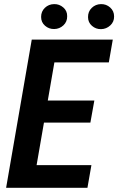

<svg xmlns="http://www.w3.org/2000/svg" viewBox="-20 -901 567 921"><path d="M418.5 -108.9 399.4 0H99.6L118.2 -108.9ZM259.8 -710.9 136.7 0H9.3L132.3 -710.9ZM432.6 -418.9 413.6 -313H153.8L172.4 -418.9ZM521 -710.9 502 -601.6H203.6L222.7 -710.9ZM177.2 -819.8Q177.2 -846.2 195.3 -863.5Q213.4 -880.9 239.7 -881.3Q264.6 -881.8 283.7 -865.2Q302.7 -848.6 302.2 -823.2Q302.7 -796.9 284.2 -779.5Q265.6 -762.2 240.2 -761.7Q214.8 -761.2 196 -777.6Q177.2 -793.9 177.2 -819.8ZM402.3 -818.8Q401.9 -845.7 420.2 -863.3Q438.5 -880.9 464.4 -881.3Q489.7 -881.8 508.5 -865Q527.3 -848.1 527.3 -822.3Q527.8 -796.4 509 -779.1Q490.2 -761.7 464.8 -761.2Q439.9 -760.7 421.1 -777.1Q402.3 -793.5 402.3 -818.8Z"/></svg>

Font: Roboto Condensed SemiBold
Style: Italic
Weight: 600
Italic angle: -12°
Designer: Christian Robertson
Foundry: Google
Version: Version 3.008; 2023